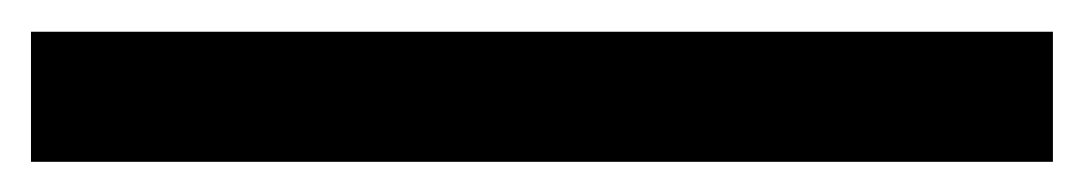

<svg xmlns="http://www.w3.org/2000/svg" viewBox="-20 12 700 124"><path d="M0 116.5V32.5H660V116.5Z"/></svg>

Font: Manrope ExtraLight SemiBold
Style: Regular
Weight: 600
Version: Version 4.504